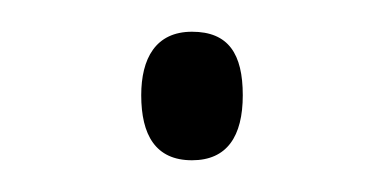

<svg xmlns="http://www.w3.org/2000/svg" viewBox="-20 -393 241 121"><path d="M69 -333C69 -308 78 -292 101 -292C123 -292 133 -307 133 -333C133 -359 124 -373 101 -373C78 -373 69 -356 69 -333Z"/></svg>

Font: Noto Sans Ethiopic Condensed ExtraLight
Style: Regular
Weight: 200
Width: 3
Designer: Monotype Design Team
Foundry: Monotype Imaging Inc.
Version: Version 2.102